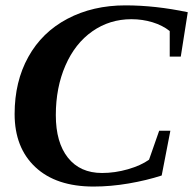

<svg xmlns="http://www.w3.org/2000/svg" viewBox="-20 -682 716 712"><path d="M327.1 9.8Q188 9.8 111.1 -62.3Q34.2 -134.3 34.2 -259.3Q34.2 -379.4 85 -470.9Q135.7 -562.5 230 -612.3Q324.2 -662.1 445.3 -662.1Q555.7 -662.1 676.3 -636.7L650.4 -472.2H609.4V-566.9Q583 -587.9 545.7 -599.4Q508.3 -610.8 467.3 -610.8Q386.7 -610.8 322.5 -565.9Q258.3 -521 222.7 -439.2Q187 -357.4 187 -254.9Q187 -153.8 231.9 -97.2Q276.9 -40.5 358.4 -40.5Q406.2 -40.5 454.6 -54.4Q502.9 -68.4 532.7 -89.8L570.3 -197.3H611.8L579.6 -31.2Q524.4 -13.2 457.5 -1.7Q390.6 9.8 327.1 9.8Z"/></svg>

Font: Liberation Serif
Style: Bold Italic
Weight: 700
Italic angle: -16.333°
Designer: Steve Matteson
Foundry: Ascender Corporation
Version: Version 2.1.5